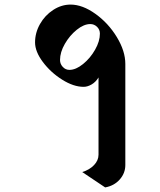

<svg xmlns="http://www.w3.org/2000/svg" viewBox="-20 -818 700 838"><path d="M288 -798Q340 -798 396.5 -757.5Q453 -717 490 -656Q527 -595 527 -539V-98Q527 -62 502.5 -34.5Q478 -7 439 0L339 -67Q371 -77 390.5 -97.5Q410 -118 410 -143V-480Q398 -460 380 -449.5Q362 -439 345 -439Q301 -439 251 -470.5Q201 -502 167 -547.5Q133 -593 133 -633Q133 -675 154.5 -713Q176 -751 212 -774.5Q248 -798 288 -798ZM416 -671Q416 -689 403.5 -701Q391 -713 374 -713Q346 -713 315 -688Q284 -663 263 -626.5Q242 -590 242 -556Q242 -539 254 -526Q266 -513 283 -513Q311 -513 342.5 -538.5Q374 -564 395 -601Q416 -638 416 -671Z"/></svg>

Font: Amita
Style: Bold
Weight: 700
Designer: Eduardo Rodriguez Tunni, Modular Infotech, Brian J. Bonislawsky
Foundry: Eduardo Rodriguez Tunni, Modular Infotech, Brian J. Bonislawsky
Version: Version 1.003